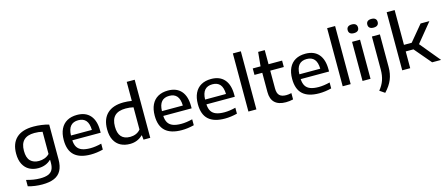

<svg xmlns="http://www.w3.org/2000/svg" viewBox="-59 -1577 6010 2579"><g transform="rotate(-15 2946.0 -287.5)"><path d="M89.5 202.5V114Q190 143.5 280 143.5Q348.5 143.5 390.2 127Q432 110.5 451.8 74.8Q471.5 39 471.5 -20.5V-61.5H466Q433.5 -29.5 389 -12.5Q344.5 4.5 290.5 4.5Q222.5 4.5 168.5 -24.2Q114.5 -53 83.2 -112.5Q52 -172 52 -260.5Q52 -403 132.5 -477.8Q213 -552.5 370 -552.5Q424.5 -552.5 479.8 -545Q535 -537.5 582.5 -523.5V-40.5Q582.5 54.5 550.2 114.2Q518 174 452.8 202Q387.5 230 286.5 230Q238 230 186.8 223.2Q135.5 216.5 89.5 202.5ZM471.5 -144.5V-453Q421 -466 360 -466Q262 -466 212.5 -417.5Q163 -369 163 -270Q163 -173.5 206.2 -130Q249.5 -86.5 325 -86.5Q366.5 -86.5 404.8 -100.8Q443 -115 471.5 -144.5Z M1222 -239H827.5Q830.5 -180 853 -143.8Q875.5 -107.5 920.5 -90.5Q965.5 -73.5 1036 -73.5Q1106 -73.5 1191 -95V-12.5Q1102.5 10 1020.5 10Q868.5 10 792.8 -58.8Q717 -127.5 717 -271Q717 -361 747.5 -424Q778 -487 835.8 -519.8Q893.5 -552.5 975 -552.5Q1095 -552.5 1158.5 -479.2Q1222 -406 1222 -268ZM827 -306H1117.5Q1115.5 -394.5 1079.5 -436.8Q1043.5 -479 973.5 -479Q903.5 -479 866.5 -436.8Q829.5 -394.5 827 -306Z M1317 -260.5Q1317 -403.5 1396.2 -478.2Q1475.5 -553 1624.5 -553Q1676.5 -553 1736.5 -543.5V-808H1847.5V0H1754L1747.5 -61H1741.5Q1709 -28 1664 -9.5Q1619 9 1565.5 9Q1492.5 9 1436.8 -19.8Q1381 -48.5 1349 -108.8Q1317 -169 1317 -260.5ZM1736.5 -145.5V-454.5Q1687 -466.5 1630 -466.5Q1527.5 -466.5 1477.8 -418Q1428 -369.5 1428 -269Q1428 -82 1592 -82Q1634 -82 1671.5 -97.2Q1709 -112.5 1736.5 -145.5Z M2487 -239H2092.5Q2095.5 -180 2118 -143.8Q2140.5 -107.5 2185.5 -90.5Q2230.5 -73.5 2301 -73.5Q2371 -73.5 2456 -95V-12.5Q2367.5 10 2285.5 10Q2133.5 10 2057.8 -58.8Q1982 -127.5 1982 -271Q1982 -361 2012.5 -424Q2043 -487 2100.8 -519.8Q2158.5 -552.5 2240 -552.5Q2360 -552.5 2423.5 -479.2Q2487 -406 2487 -268ZM2092 -306H2382.5Q2380.5 -394.5 2344.5 -436.8Q2308.5 -479 2238.5 -479Q2168.5 -479 2131.5 -436.8Q2094.5 -394.5 2092 -306Z M3087 -239H2692.5Q2695.5 -180 2718 -143.8Q2740.5 -107.5 2785.5 -90.5Q2830.5 -73.5 2901 -73.5Q2971 -73.5 3056 -95V-12.5Q2967.5 10 2885.5 10Q2733.5 10 2657.8 -58.8Q2582 -127.5 2582 -271Q2582 -361 2612.5 -424Q2643 -487 2700.8 -519.8Q2758.5 -552.5 2840 -552.5Q2960 -552.5 3023.5 -479.2Q3087 -406 3087 -268ZM2692 -306H2982.5Q2980.5 -394.5 2944.5 -436.8Q2908.5 -479 2838.5 -479Q2768.5 -479 2731.5 -436.8Q2694.5 -394.5 2692 -306Z M3212.5 0V-808H3323.5V0Z M3834 -90V-2Q3783 10 3732.5 10Q3632 10 3579.5 -39Q3527 -88 3527 -187V-454.5H3418.5V-544H3527L3546 -740H3638V-544H3826.5V-454.5H3638V-207.5Q3638 -140 3668 -110.5Q3698 -81 3760.5 -81Q3776.5 -81 3793 -83Q3809.5 -85 3834 -90Z M4398 -239H4003.5Q4006.5 -180 4029 -143.8Q4051.5 -107.5 4096.5 -90.5Q4141.5 -73.5 4212 -73.5Q4282 -73.5 4367 -95V-12.5Q4278.5 10 4196.5 10Q4044.5 10 3968.8 -58.8Q3893 -127.5 3893 -271Q3893 -361 3923.5 -424Q3954 -487 4011.8 -519.8Q4069.5 -552.5 4151 -552.5Q4271 -552.5 4334.5 -479.2Q4398 -406 4398 -268ZM4003 -306H4293.5Q4291.5 -394.5 4255.5 -436.8Q4219.5 -479 4149.5 -479Q4079.5 -479 4042.5 -436.8Q4005.5 -394.5 4003 -306Z M4523.5 0V-808H4634.5V0Z M4799.5 0V-544H4910.5V0ZM4783 -710Q4783 -739.5 4801.2 -755.2Q4819.5 -771 4855 -771Q4890.5 -771 4908.8 -755.2Q4927 -739.5 4927 -710Q4927 -681 4908.8 -665.5Q4890.5 -650 4855 -650Q4819.5 -650 4801.2 -665.5Q4783 -681 4783 -710Z M4982.5 185Q5031.5 125.5 5053.5 61.5Q5075.5 -2.5 5075.5 -85.5V-544H5186.5V-90Q5186.5 4.5 5155.2 81.2Q5124 158 5053 233ZM5057 -713.5Q5057 -743 5075.2 -758.8Q5093.5 -774.5 5129 -774.5Q5164.5 -774.5 5182.8 -758.8Q5201 -743 5201 -713.5Q5201 -684.5 5182.8 -669Q5164.5 -653.5 5129 -653.5Q5093.5 -653.5 5075.2 -669Q5057 -684.5 5057 -713.5Z M5767.5 0 5570 -233H5462.5V0H5351.5V-808H5462.5V-324.5H5570L5752.5 -544H5875L5660 -281L5892 0Z"/></g></svg>

Font: Encode Sans Expanded Medium
Style: Regular
Weight: 500
Width: 7
Designer: Multiple Designers
Foundry: Impallari Type
Version: Version 2.000